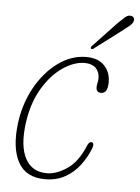

<svg xmlns="http://www.w3.org/2000/svg" viewBox="-47 -631 495 677"><g transform="rotate(5 200.5 -292.5)"><path d="M241.5 -413Q204.5 -413 164.5 -386Q124.5 -359 93.8 -307.8Q63 -256.5 53 -184.5Q42 -103 65.5 -58.5Q89 -14 142 -14Q175.5 -14 213.2 -39.2Q251 -64.5 275.5 -124.5Q281 -137 288.5 -137Q293.5 -137 296 -131.8Q298.5 -126.5 293 -113Q281 -82.5 260 -54.8Q239 -27 208.5 -9.8Q178 7.5 137.5 7.5Q69.5 7.5 42 -43Q14.5 -93.5 25.5 -181Q34.5 -251 66.5 -308.5Q98.5 -366 145.5 -400.2Q192.5 -434.5 245.5 -434.5Q287 -434.5 309.2 -411.5Q331.5 -388.5 331.5 -353Q331.5 -313 308 -313Q290.5 -313 290.5 -331.5Q290.5 -339.5 292.5 -346.8Q294.5 -354 294.5 -364.5Q294.5 -386.5 280.5 -399.8Q266.5 -413 241.5 -413ZM344.5 -563Q360.5 -578.5 370.2 -586.8Q380 -595 390.5 -592.5Q397.5 -591.5 400.2 -585.5Q403 -579.5 399.5 -572Q396 -564 387 -556.8Q378 -549.5 367 -541L268.5 -466.5Q262.5 -461.5 259 -465.5Q257 -468 258.8 -471.2Q260.5 -474.5 263 -476.5Z"/></g></svg>

Font: Fraunces 144pt S100 Thin
Style: Italic
Weight: 100
Italic angle: -16°
Version: Version 1.000; ttfautohint (v1.8.3)